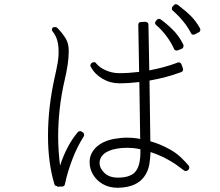

<svg xmlns="http://www.w3.org/2000/svg" viewBox="-20 -878 1040 908"><path d="M895 -714Q898 -714 902 -716L919 -725Q924 -726 927 -733Q928 -738 926 -744Q906 -779 883 -802Q860 -825 821 -855Q816 -858 812 -858Q805 -858 802 -853L796 -847Q792 -841 793 -837Q793 -830 798 -827Q853 -779 883 -722Q886 -714 895 -714ZM816 -639Q820 -639 821 -640L839 -647Q845 -650 847 -655Q848 -658 848 -661Q848 -664 847 -667Q827 -708 796.5 -738Q766 -768 740 -786Q737 -789 732 -789Q731 -789 730.5 -788.5Q730 -788 729 -788Q724 -788 720 -782L716 -777Q709 -767 720 -758Q742 -740 765 -710Q788 -680 803 -647Q806 -639 816 -639ZM579 -179H580Q595 -179 611.5 -177.5Q628 -176 644 -172V-166Q645 -100 624 -71Q613 -55 595 -48Q574 -38 538 -38H537Q497 -38 474 -60Q451 -82 451 -108Q451 -130 468 -147Q490 -168 533 -175Q544 -177 555.5 -178Q567 -179 579 -179ZM537 10H539Q627 8 663 -44Q681 -70 686 -100Q691 -130 692 -159Q723 -149 756 -133Q793 -114 817.5 -96Q842 -78 850 -72Q854 -69 859 -69Q865 -69 870 -74L872 -76Q878 -86 872 -95Q858 -112 834 -135Q810 -158 773 -177Q736 -197 691 -210L687 -497Q727 -504 764.5 -514Q802 -524 837 -537Q841 -538 845 -544Q847 -552 845 -555L838 -574Q834 -583 825 -583Q824 -583 822.5 -582.5Q821 -582 820 -582Q789 -570 755.5 -561Q722 -552 686 -545L682 -761Q682 -767 678 -771Q672 -775 668 -775L648 -774Q634 -774 634 -760L638 -538Q588 -532 544 -532H543Q512 -532 481.5 -545Q451 -558 435 -578Q432 -584 424 -584Q421 -584 419 -583L417 -582Q411 -580 409 -574Q405 -568 409 -563Q427 -528 464 -506Q501 -484 544 -484Q588 -484 639 -490L643 -221Q612 -227 579 -227Q566 -227 552 -225.5Q538 -224 525 -222Q468 -213 434 -181Q402 -149 404 -108Q404 -80 420 -52.5Q436 -25 466 -7.5Q496 10 537 10Q537 10 537 10Q537 10 537 10ZM250 5Q250 5 250.5 5Q251 5 251 5L274 4Q285 4 287 -7Q300 -68 323 -127Q346 -186 376 -233Q379 -238 377.5 -243.5Q376 -249 372 -252L367 -255Q362 -258 359 -258Q353 -258 348 -253Q296 -192 264 -95Q260 -126 257.5 -162Q255 -198 255 -233Q255 -296 262.5 -364Q270 -432 286 -500Q295 -539 300 -572Q305 -605 305 -635Q306 -672 289.5 -698Q273 -724 251 -746Q248 -750 241 -750Q239 -750 236 -749.5Q233 -749 231 -749L230 -748Q226 -744 225.5 -738.5Q225 -733 229 -729Q257 -695 257 -638Q258 -610 252 -577Q246 -544 239 -514Q207 -371 207 -236Q207 -108 237 -8Q239 2 250 2Z"/></svg>

Font: Kokoro
Style: Regular
Weight: 400
Version: Version 1.00